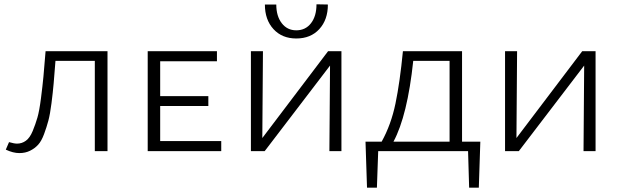

<svg xmlns="http://www.w3.org/2000/svg" viewBox="-20 -703 2884 893"><path d="M480 -465V0H421V-420H238Q233 -355 229.5 -314.5Q226 -274 219.5 -223Q213 -172 205 -142Q197 -112 185 -79.5Q173 -47 157.5 -30Q142 -13 120 -2Q98 9 70 9Q41 9 7 -7L22 -42Q46 -35 59 -35Q82 -35 100.5 -48.5Q119 -62 132 -93.5Q145 -125 154 -156Q163 -187 170.5 -245.5Q178 -304 182 -346.5Q186 -389 192 -465Z M725 -47H1009V0H667V-465H989V-418H725V-256H949V-210H725Z M1358 -524Q1292 -524 1252 -567.5Q1212 -611 1212 -682H1265Q1265 -628 1290.5 -595Q1316 -562 1358 -562Q1401 -562 1426.5 -595Q1452 -628 1452 -683L1505 -682Q1505 -611 1465 -567.5Q1425 -524 1358 -524ZM1568 -465V0H1512L1515 -398L1211 0H1147V-465H1203L1200 -61L1506 -465Z M2214 -44 2207 170H2162L2157 0H1739L1733 170H1687L1680 -44H1755Q1799 -123 1819.5 -222Q1840 -321 1854 -465H2129V-44ZM1810 -44H2071V-420H1902Q1875 -165 1810 -44Z M2750 -465V0H2694L2697 -398L2393 0H2329V-465H2385L2382 -61L2688 -465Z"/></svg>

Font: EauTestSC Semilight
Style: Regular
Weight: 300
Designer: Christian Thalmann (Catharsis Fonts)
Version: Version 0.001;PS 000.001;hotconv 1.0.88;makeotf.lib2.5.64775